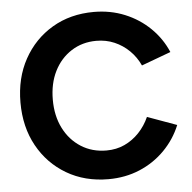

<svg xmlns="http://www.w3.org/2000/svg" viewBox="-52 -764 829 828"><g transform="rotate(-5 362.5 -350.0)"><path d="M385 12Q283 12 204 -34.5Q125 -81 80 -162.5Q35 -244 35 -350Q35 -456 80 -537.5Q125 -619 203.5 -665.5Q282 -712 384 -712Q456 -712 518 -686.5Q580 -661 626.5 -615.5Q673 -570 698 -511L571 -464Q554 -501 526 -528.5Q498 -556 462 -571.5Q426 -587 384 -587Q323 -587 275.5 -556.5Q228 -526 201.5 -473Q175 -420 175 -350Q175 -280 202 -226.5Q229 -173 277 -142.5Q325 -112 387 -112Q430 -112 465.5 -128.5Q501 -145 528.5 -174Q556 -203 573 -241L700 -195Q675 -134 628.5 -87Q582 -40 520 -14Q458 12 385 12Z"/></g></svg>

Font: Figtree
Style: Bold
Weight: 700
Designer: Erik Kennedy
Foundry: Erik Kennedy
Version: Version 2.001;gftools[0.9.30]